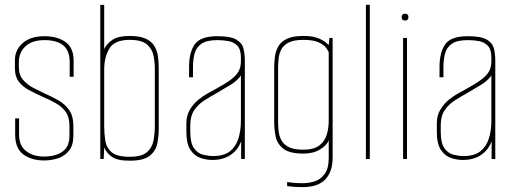

<svg xmlns="http://www.w3.org/2000/svg" viewBox="-20 -650 2106 785"><path d="M160 6Q108 6 75 -19Q42 -44 42 -99V-166H58V-99Q58 -55 86.5 -32.5Q115 -10 160 -10Q207 -10 235.5 -30Q264 -50 264 -96V-134Q264 -172 248 -193.5Q232 -215 207.5 -228.5Q183 -242 155 -254Q124 -268 98 -282Q72 -296 56.5 -316.5Q41 -337 41 -370V-404Q41 -446 73 -474Q105 -502 162 -502Q214 -502 247.5 -478.5Q281 -455 281 -401V-336H265V-395Q265 -443 238.5 -464.5Q212 -486 162 -486Q112 -486 84.5 -461Q57 -436 57 -395V-377Q57 -344 74 -324Q91 -304 115 -291.5Q139 -279 160 -269Q190 -256 217.5 -240.5Q245 -225 262.5 -200.5Q280 -176 280 -134V-96Q280 -57 263 -35Q246 -13 219 -3.5Q192 6 160 6Z M510 7Q460 7 438 -8.5Q416 -24 406 -47L404 0H390V-630H406V-449Q416 -471 439.5 -487Q463 -503 510 -503Q552 -503 576.5 -491.5Q601 -480 612 -460.5Q623 -441 626 -418Q629 -395 629 -372V-124Q629 -93 623 -63Q617 -33 592 -13Q567 7 510 7ZM510 -9Q559 -9 580.5 -27.5Q602 -46 607.5 -75Q613 -104 613 -133V-369Q613 -396 607.5 -423Q602 -450 580.5 -468.5Q559 -487 510 -487Q449 -487 427.5 -452Q406 -417 406 -366V-133Q406 -104 410.5 -75Q415 -46 436.5 -27.5Q458 -9 510 -9Z M848 4Q825 4 800.5 -4Q776 -12 759 -36.5Q742 -61 742 -112V-146Q742 -178 756.5 -202Q771 -226 791.5 -242.5Q812 -259 831.5 -269.5Q851 -280 860 -285Q900 -307 922.5 -323.5Q945 -340 955 -357.5Q965 -375 965 -400V-414Q965 -448 950.5 -463Q936 -478 914 -482Q892 -486 869 -486Q825 -486 803.5 -471Q782 -456 775.5 -431Q769 -406 769 -375V-334H753V-377Q753 -435 776 -468.5Q799 -502 869 -502Q923 -502 946.5 -488Q970 -474 975.5 -451.5Q981 -429 981 -402V0H966V-73Q954 -38 923.5 -17Q893 4 848 4ZM851 -12Q895 -12 919.5 -31Q944 -50 954.5 -83Q965 -116 965 -157V-341Q949 -319 921.5 -302.5Q894 -286 865 -269Q840 -255 815.5 -239.5Q791 -224 774.5 -200Q758 -176 758 -138V-112Q758 -65 773 -44Q788 -23 810 -17.5Q832 -12 851 -12Z M1218 115Q1196 115 1178.5 113.5Q1161 112 1154 111V94Q1181 99 1218 99Q1245 99 1269 90.5Q1293 82 1308.5 59.5Q1324 37 1324 -3V-76Q1316 -56 1288.5 -39Q1261 -22 1220 -22Q1164 -22 1138.5 -42Q1113 -62 1107 -92Q1101 -122 1101 -153V-372Q1101 -395 1104 -418Q1107 -441 1118 -460.5Q1129 -480 1153.5 -491.5Q1178 -503 1220 -503Q1255 -503 1276 -495.5Q1297 -488 1308.5 -479Q1320 -470 1324 -466L1327 -495H1340V-5Q1340 52 1310 83.5Q1280 115 1218 115ZM1220 -38Q1262 -38 1284.5 -54.5Q1307 -71 1315.5 -98Q1324 -125 1324 -156V-437Q1321 -444 1312.5 -455.5Q1304 -467 1282.5 -477Q1261 -487 1220 -487Q1181 -487 1160 -476Q1139 -465 1130 -447.5Q1121 -430 1119 -409.5Q1117 -389 1117 -369V-156Q1117 -136 1119 -115.5Q1121 -95 1130 -77.5Q1139 -60 1160 -49Q1181 -38 1220 -38Z M1476 0V-630H1492V0Z M1628 0V-495H1644V0ZM1636 -566Q1622 -566 1622 -580Q1622 -594 1636 -594Q1650 -594 1650 -580Q1650 -566 1636 -566Z M1872 4Q1849 4 1824.5 -4Q1800 -12 1783 -36.5Q1766 -61 1766 -112V-146Q1766 -178 1780.5 -202Q1795 -226 1815.5 -242.5Q1836 -259 1855.5 -269.5Q1875 -280 1884 -285Q1924 -307 1946.5 -323.5Q1969 -340 1979 -357.5Q1989 -375 1989 -400V-414Q1989 -448 1974.5 -463Q1960 -478 1938 -482Q1916 -486 1893 -486Q1849 -486 1827.5 -471Q1806 -456 1799.5 -431Q1793 -406 1793 -375V-334H1777V-377Q1777 -435 1800 -468.5Q1823 -502 1893 -502Q1947 -502 1970.5 -488Q1994 -474 1999.5 -451.5Q2005 -429 2005 -402V0H1990V-73Q1978 -38 1947.5 -17Q1917 4 1872 4ZM1875 -12Q1919 -12 1943.5 -31Q1968 -50 1978.5 -83Q1989 -116 1989 -157V-341Q1973 -319 1945.5 -302.5Q1918 -286 1889 -269Q1864 -255 1839.5 -239.5Q1815 -224 1798.5 -200Q1782 -176 1782 -138V-112Q1782 -65 1797 -44Q1812 -23 1834 -17.5Q1856 -12 1875 -12Z"/></svg>

Font: Alumni Sans Pinstripe
Style: Regular
Weight: 400
Designer: Robert E. Leuschke
Foundry: Robert E. Leuschke
Version: Version 1.010; ttfautohint (v1.8.4.7-5d5b)